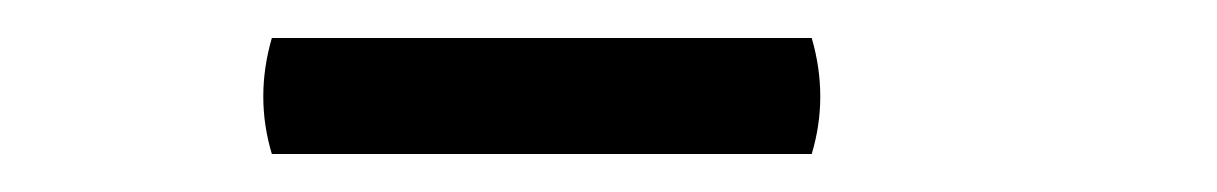

<svg xmlns="http://www.w3.org/2000/svg" viewBox="-20 -682 640 101"><path d="M123 -662H407Q416 -631 407 -601H123Q114 -631 123 -662Z"/></svg>

Font: Arima Koshi Bold
Style: Regular
Weight: 700
Designer: Joana Correia and Natanael Gama
Foundry: NDISCOVER
Version: Version 1.019;PS 001.019;hotconv 1.0.88;makeotf.lib2.5.64775